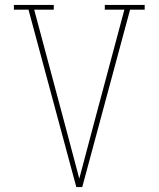

<svg xmlns="http://www.w3.org/2000/svg" viewBox="-20 -755 640 775"><path d="M288 0 95 -716H36V-735H197V-716H118L244 -245Q258 -192 272 -139.5Q286 -87 300 -34Q314 -87 328 -139.5Q342 -192 356 -245L482 -716H403V-735H564V-716H505L312 0Z"/></svg>

Font: Iosevka Slab Thin Extended
Style: Regular
Weight: 100
Width: 7
Monospace: yes
Designer: Belleve Invis
Foundry: Belleve Invis
Version: Version 11.1.1; ttfautohint (v1.8.3)